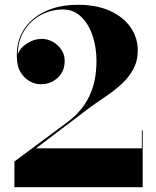

<svg xmlns="http://www.w3.org/2000/svg" viewBox="-20 -780 649 800"><path d="M574.5 0H40V-107L260 -270.5Q322.5 -316.5 352.2 -379.2Q382 -442 382 -526Q382 -584 365.2 -632.8Q348.5 -681.5 317.2 -711Q286 -740.5 243 -740.5Q193 -740.5 150.2 -717.5Q107.5 -694.5 81 -652.2Q54.5 -610 54 -552.5Q62 -579 91.5 -598.5Q121 -618 154 -618Q178 -618 199.8 -606Q221.5 -594 235.5 -573.2Q249.5 -552.5 249.5 -526Q249.5 -482.5 220.2 -455.8Q191 -429 151 -429Q111.5 -429 81.8 -458.5Q52 -488 50.5 -536.5Q46.5 -603.5 77.5 -653.8Q108.5 -704 167.2 -732Q226 -760 305 -760Q383 -760 438.8 -734.5Q494.5 -709 524.2 -666Q554 -623 554 -570Q554 -526 535.2 -491.5Q516.5 -457 486.5 -429.8Q456.5 -402.5 422.8 -379.8Q389 -357 359.5 -336L130 -162H571V-237H574.5Z"/></svg>

Font: Bodoni* 48
Style: Bold
Weight: 700
Version: Version 2.2